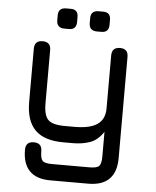

<svg xmlns="http://www.w3.org/2000/svg" viewBox="-59 -735 798 984"><g transform="rotate(5 340.0 -242.5)"><path d="M432 200C432 200 432 200 432 200C480 200 516 188 540 163.5C564 139.5 576 103.5 576 55C576 55 576 -465 576 -465C576 -465 576 -465 576 -465C576 -493 562 -507 534 -507C534 -507 534 -507 534 -507C506 -507 492 -493 492 -465C492 -465 492 -192 492 -192C492 -192 492 -192 492 -192C492 -155.5 479.5 -128.5 455 -111C430.5 -93 390.5 -84 336 -84C336 -84 287 -84 287 -84C287 -84 287 -84 287 -84C244.5 -84 216 -91.5 201 -106.5C185.5 -121.5 178 -150 178 -192C178 -192 178 -465 178 -465C178 -465 178 -465 178 -465C178 -493 164 -507 136 -507C136 -507 136 -507 136 -507C108 -507 94 -493 94 -465C94 -465 94 -192 94 -192C94 -192 94 -192 94 -192C94 -126.5 109.5 -78.5 141 -47C172.5 -15.5 221 0 287 0C287 0 336 0 336 0C336 0 336 0 336 0C367 0 396 -4.5 422.5 -13.5C449 -22.5 472 -42 492 -72C492 -72 492 55 492 55C492 55 492 55 492 55C492 80 488 96.5 480.5 104C473 112 456.5 116 432 116C432 116 238 116 238 116C238 116 238 116 238 116C213 116 197 112 189.5 104C182 96.5 178 80 178 55C178 55 178 55 178 55C178 27 164 13 136 13C136 13 136 13 136 13C108 13 94 27 94 55C94 55 94 55 94 55C94 103.5 106 139.5 130 163.5C153.5 188 189.5 200 238 200C238 200 432 200 432 200ZM265 -581C265 -581 265 -581 265 -581C290.5 -581 303 -594.5 303 -621C303 -621 303 -646 303 -646C303 -646 303 -646 303 -646C303 -672 290.5 -685 265 -685C265 -685 241 -685 241 -685C241 -685 241 -685 241 -685C214.5 -685 201 -672 201 -646C201 -646 201 -621 201 -621C201 -621 201 -621 201 -621C201 -594.5 214.5 -581 241 -581C241 -581 265 -581 265 -581ZM432 -581C432 -581 432 -581 432 -581C457.5 -581 470 -594.5 470 -621C470 -621 470 -646 470 -646C470 -646 470 -646 470 -646C470 -672 457.5 -685 432 -685C432 -685 408 -685 408 -685C408 -685 408 -685 408 -685C381.5 -685 368 -672 368 -646C368 -646 368 -621 368 -621C368 -621 368 -621 368 -621C368 -594.5 381.5 -581 408 -581C408 -581 432 -581 432 -581Z"/></g></svg>

Font: Jura-Fortis-Bold
Style: Bold
Weight: 500
Designer: Daniel Johnson, Alexei Vanyashin, Mirko Velimirovic
Foundry: Daniel Johnson
Version: ""